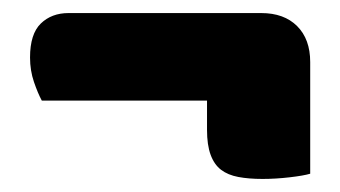

<svg xmlns="http://www.w3.org/2000/svg" viewBox="-20 -376 521 294"><path d="M380 -356Q415 -356 435 -336Q455 -316 455 -281V-110Q445 -107 423.5 -104.5Q402 -102 382 -102Q361 -102 345 -105Q329 -108 318.5 -116Q308 -124 302.5 -139Q297 -154 297 -177V-222H44Q38 -233 32 -250.5Q26 -268 26 -288Q26 -324 42.5 -340Q59 -356 85 -356Z"/></svg>

Font: Baloo Bhai
Style: Regular
Weight: 400
Designer: Supriya Tembe, Noopur Datye and Ek Type
Foundry: Ek Type
Version: Version 1.443;PS 1.000;hotconv 16.6.51;makeotf.lib2.5.65220;